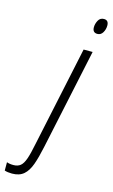

<svg xmlns="http://www.w3.org/2000/svg" viewBox="-275 -777 630 1070"><g transform="rotate(15 40.5 -242.5)"><path d="M170 -635Q142 -635 142 -666Q142 -686 152.5 -705.5Q163 -725 185 -725Q212 -725 212 -694Q212 -672 201 -653.5Q190 -635 170 -635ZM-88 240Q-114 240 -131 234V186Q-116 192 -93 192Q-68 192 -52.5 179.5Q-37 167 -26 135.5Q-15 104 -4 48L119 -531H171L47 51Q34 113 19 155Q4 197 -21 218.5Q-46 240 -88 240Z"/></g></svg>

Font: Noto Sans ExtraCondensed Light
Style: Italic
Weight: 300
Width: 2
Italic angle: -12°
Designer: Monotype Design Team
Foundry: Monotype Imaging Inc.
Version: Version 2.013; ttfautohint (v1.8.4.7-5d5b)